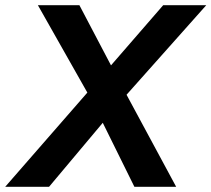

<svg xmlns="http://www.w3.org/2000/svg" viewBox="-54 -720 815 740"><path d="M-34 0 300 -383 575 -700H741L417 -336L135 0ZM464 0 298 -336 92 -700H252L418 -384L625 0Z"/></svg>

Font: Figtree Light
Style: Bold Italic
Weight: 700
Italic angle: -9.5°
Version: Version 2.000